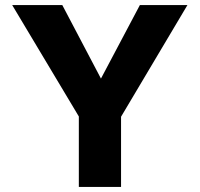

<svg xmlns="http://www.w3.org/2000/svg" viewBox="-20 -735 785 755"><path d="M456 0H290V-277L28 -715H225L377 -426L530 -715H717L456 -276Z"/></svg>

Font: Wix Madefor Text ExtraBold
Style: Regular
Weight: 800
Designer: Dalton Maag Ltd
Foundry: Dalton Maag Ltd
Version: Version 3.100